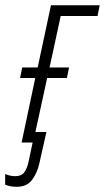

<svg xmlns="http://www.w3.org/2000/svg" viewBox="-79 -550 405 741"><path d="M-14.6 170.9Q-29.3 170.9 -40 168.5Q-50.8 166 -59.1 162.6V121.6Q-40 129.9 -19.5 129.9Q3.4 129.9 14.2 115.7Q24.9 101.6 31.2 74.7L46.9 0H4.4L57.1 -249H-1.5L6.8 -289.6H66.4L117.7 -529.8H305.7L297.4 -488.3H155.3L112.3 -289.6H187.5L179.2 -249H103L57.6 -40.5H100.1L73.2 79.1Q64.9 117.2 44.9 144Q24.9 170.9 -14.6 170.9Z"/></svg>

Font: Open Sans Condensed Light
Style: Italic
Weight: 300
Width: 3
Italic angle: -12°
Designer: Monotype Design Team
Foundry: Monotype Imaging Inc.
Version: Version 3.000; ttfautohint (v1.8.4)